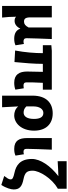

<svg xmlns="http://www.w3.org/2000/svg" viewBox="942 -1782 1053 2978"><g transform="rotate(90 1469.0 -292.5)"><path d="M72 202H252C243 124 240 66 239 -15C257 4 280 8 305 8C353 8 396 -23 422 -79H425C445 -18 498 14 579 14C629 14 657 5 682 -6L661 -137C649 -132 635 -130 625 -130C592 -130 572 -141 572 -178C572 -269 581 -438 585 -569H405V-208C379 -158 352 -138 315 -138C270 -138 249 -161 249 -239V-569H72Z M1264 14C1309 14 1348 5 1370 -4L1349 -134C1333 -132 1318 -130 1308 -130C1274 -130 1257 -141 1257 -180C1257 -204 1257 -333 1264 -430H1370V-569H767L681 -562V-430H804C804 -307 792 -152 763 0L942 10C957 -138 970 -296 970 -430H1094C1093 -338 1089 -219 1089 -187C1089 -67 1133 14 1264 14Z M1463 202H1643C1639 120 1635 38 1630 -48C1669 -1 1723 14 1770 14C1890 14 2006 -98 2006 -294C2006 -477 1904 -583 1738 -583C1580 -583 1463 -487 1463 -270ZM1727 -132C1695 -132 1663 -139 1630 -174V-287C1630 -378 1672 -438 1731 -438C1793 -438 1824 -391 1824 -291C1824 -177 1779 -132 1727 -132Z M2290 14C2340 14 2368 5 2393 -6L2372 -137C2361 -132 2346 -130 2337 -130C2304 -130 2288 -141 2288 -178C2288 -269 2296 -438 2301 -569H2121V-185C2121 -66 2158 14 2290 14Z M2848 214C2898 139 2918 61 2918 22C2918 -67 2874 -107 2758 -130C2656 -151 2627 -184 2627 -272C2627 -381 2749 -571 2901 -660H2907V-799H2480V-660C2549 -667 2667 -668 2712 -671C2550 -547 2445 -390 2445 -261C2445 -73 2550 -14 2655 9C2740 28 2762 40 2762 70C2762 100 2741 126 2709 169Z"/></g></svg>

Font: Noto Sans Korean Black
Style: Bold
Weight: 900
Designer: Ryoko NISHIZUKA (kana & ideographs); Paul D. Hunt (Latin, Greek & Cyrillic); Wenlong ZHANG (bopomofo); Sandoll Communica
Foundry: Adobe Systems Incorporated
Version: Version 1.000;PS 1;hotconv 1.0.78;makeotf.lib2.5.61930